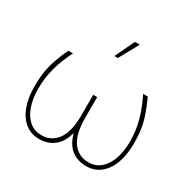

<svg xmlns="http://www.w3.org/2000/svg" viewBox="-168 -948 1145 1135"><g transform="rotate(30 404.0 -380.5)"><path d="M234.9 10.3Q178.7 10.3 138.7 -22Q98.6 -54.2 77.6 -111.8Q56.6 -169.4 56.6 -245.6Q56.6 -306.2 64.5 -351.8Q72.3 -397.5 87.4 -439Q102.5 -480.5 124.5 -528.3H156.7Q122.1 -462.4 102.3 -392.1Q82.5 -321.8 82.5 -244.1Q82.5 -180.7 99.9 -128.9Q117.2 -77.1 151.4 -46.6Q185.5 -16.1 235.8 -16.1Q302.7 -16.1 342.5 -69.8Q382.3 -123.5 382.3 -236.8V-376H409.2V-236.8Q409.2 -123.5 448.7 -69.8Q488.3 -16.1 555.7 -16.1Q606 -16.1 640.1 -46.6Q674.3 -77.1 691.7 -128.9Q709 -180.7 709 -244.1Q709 -321.3 689 -391.6Q668.9 -461.9 634.8 -528.3H667Q689 -479.5 704.1 -438Q719.2 -396.5 727.1 -351.1Q734.9 -305.7 734.9 -245.6Q734.9 -169.4 713.6 -111.8Q692.4 -54.2 652.3 -22Q612.3 10.3 556.2 10.3Q496.6 10.3 455.1 -22.2Q413.6 -54.7 395.5 -122.6Q377 -54.7 335.4 -22.2Q293.9 10.3 234.9 10.3ZM376 -637.2 439.5 -770.5H472.7L399.4 -637.2Z"/></g></svg>

Font: Roboto Slab Thin
Style: Regular
Weight: 100
Designer: Google
Version: Version 2.000; ttfautohint (v1.8.1.43-b0c9)